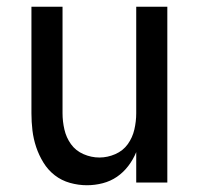

<svg xmlns="http://www.w3.org/2000/svg" viewBox="-20 -540 588 568"><path d="M237 8Q212 8 187 1Q162 -6 142 -21.5Q122 -37 108.5 -59Q95 -81 87 -105Q79 -129 76 -154Q73 -179 73 -205V-520H165V-205Q165 -181 170.5 -157Q176 -133 190 -113.5Q204 -94 227 -84Q250 -74 274 -74Q298 -74 321 -84Q344 -94 358 -113.5Q372 -133 377.5 -157Q383 -181 383 -205V-520H475V0H383V-90Q374 -68 359.5 -49Q345 -30 326 -17Q307 -4 284 2Q261 8 237 8Z"/></svg>

Font: Iosevka Semi-Condensed Medium
Style: Regular
Weight: 500
Monospace: yes
Designer: Belleve Invis
Foundry: Belleve Invis
Version: Version 27.3.5